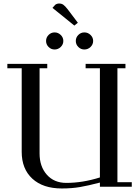

<svg xmlns="http://www.w3.org/2000/svg" viewBox="-20 -1067 793 1097"><path d="M22 -676.8V-702.1H250V-676.8H206.1V-189.9Q206.1 -115.7 247.6 -68.8Q289.1 -22 358.9 -22Q452.1 -22 550.8 -53.2V-676.8H469.2V-702.1H696.8V-676.8H650.9V-25.9H732.9V0H550.8V-23.9Q483.9 -6.3 437 1.7Q390.1 9.8 333 9.8Q225.6 9.8 164.8 -46.1Q104 -102.1 104 -199.2V-676.8ZM257.6 -798.6Q243.2 -813 243.2 -833Q243.2 -853 257.6 -867.4Q272 -881.8 292 -881.8Q312 -881.8 326.9 -867.4Q341.8 -853 341.8 -833Q341.8 -813 326.9 -798.6Q312 -784.2 292 -784.2Q272 -784.2 257.6 -798.6ZM279.8 -1022 295.9 -1040Q305.7 -1046.9 317.9 -1046.9Q332 -1046.9 342 -1039.8Q352.1 -1032.7 367.2 -1013.2L424.8 -937L404.8 -920.9ZM461.9 -881.8Q482.4 -881.8 497.3 -867.4Q512.2 -853 512.2 -833Q512.2 -813 497.3 -798.6Q482.4 -784.2 461.9 -784.2Q441.9 -784.2 427.5 -798.6Q413.1 -813 413.1 -833Q413.1 -853 427.5 -867.4Q441.9 -881.8 461.9 -881.8Z"/></svg>

Font: Dehuti Alt
Style: Bold
Weight: 700
Version: Version 1.2